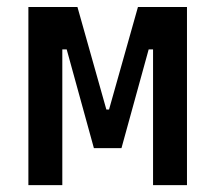

<svg xmlns="http://www.w3.org/2000/svg" viewBox="-20 -538 626 558"><path d="M62.5 0H161.1V-394.5H173.8L252.9 -107.4H333L412.1 -394.5H424.8V0H523.4V-517.6H380.9L296.9 -219.7H289.1L205.1 -517.6H62.5Z"/></svg>

Font: CaskaydiaCove Nerd Font
Style: Regular
Weight: 400
Designer: Aaron Bell
Foundry: Saja Typeworks
Version: Version 2111.1;Nerd Fonts 2.3.3